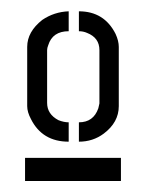

<svg xmlns="http://www.w3.org/2000/svg" viewBox="-20 -708 265 348"><path d="M25.4 -379.9V-421.9H199.2V-379.9ZM29.3 -515.6V-623Q29.3 -650.4 56.6 -671.9Q78.1 -686.5 104.5 -687.5V-651.4Q75.2 -651.4 67.4 -626Q65.4 -621.1 65.4 -617.2V-521.5Q65.4 -501 85.9 -490.2Q95.7 -486.3 104.5 -486.3V-451.2Q56.6 -451.2 36.1 -492.2Q29.3 -504.9 29.3 -515.6ZM123 -451.2V-486.3Q149.4 -486.3 158.2 -511.7Q159.2 -516.6 160.2 -520.5V-617.2Q160.2 -639.6 137.7 -648.4Q130.9 -651.4 123 -651.4V-687.5Q168.9 -687.5 189.5 -646.5Q195.3 -633.8 195.3 -623V-515.6Q195.3 -486.3 168 -465.8Q148.4 -451.2 123 -451.2Z"/></svg>

Font: Post No Bills Colombo SemiBold
Style: Regular
Weight: 600
Designer: Kosala Senevirathne, Siva Puranthara, Lasantha Premarathna, Tharique Azeez
Foundry: Mooniak
Version: Version 1.220 ; ttfautohint (v1.6)